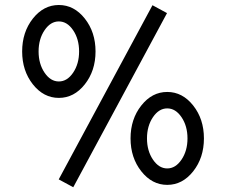

<svg xmlns="http://www.w3.org/2000/svg" viewBox="-20 -748 929 787"><path d="M70.8 -537.1Q70.8 -616.2 114.7 -671.9Q158.7 -727.5 221.2 -727.5Q283.7 -727.5 327.6 -671.9Q371.6 -616.2 371.6 -537.1Q371.6 -458 327.6 -402.3Q283.7 -346.7 221.2 -346.7Q158.7 -346.7 114.7 -402.3Q70.8 -458 70.8 -537.1ZM515.1 -180.7Q515.1 -259.8 559.1 -315.4Q603 -371.1 665.5 -371.1Q728 -371.1 772 -315.4Q815.9 -259.8 815.9 -180.7Q815.9 -101.6 772 -45.9Q728 9.8 665.5 9.8Q603 9.8 559.1 -45.9Q515.1 -101.6 515.1 -180.7ZM138.2 -537.1Q138.2 -486.3 162.6 -450.2Q187 -414.1 221.2 -414.1Q255.4 -414.1 279.8 -450.2Q304.2 -486.3 304.2 -537.1Q304.2 -587.9 279.8 -624Q255.4 -660.2 221.2 -660.2Q187 -660.2 162.6 -624Q138.2 -587.9 138.2 -537.1ZM582.5 -180.7Q582.5 -129.9 606.9 -93.8Q631.3 -57.6 665.5 -57.6Q699.7 -57.6 724.1 -93.8Q748.5 -129.9 748.5 -180.7Q748.5 -231.4 724.1 -267.6Q699.7 -303.7 665.5 -303.7Q631.3 -303.7 606.9 -267.6Q582.5 -231.4 582.5 -180.7ZM605 -726.6 664.6 -694.3 280.3 19.5 220.7 -12.7Z"/></svg>

Font: AnjaliOldLipi
Style: Regular
Weight: 400
Designer: Kevin & Siji
Foundry: Core : Kevin & Siji
Modification : Hiran Venugopalan
Opentype mlm2 support: Rajeesh Nambiar
New Feature Table : Santhosh
Version: Version 7.1.0+20221109